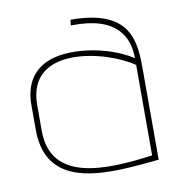

<svg xmlns="http://www.w3.org/2000/svg" viewBox="-65 -568 588 638"><g transform="rotate(-10 229.0 -249.0)"><path d="M403 -18C242 4 56 11 56 -162V-249C56 -447 312 -387 403 -323ZM422 -298C422 -394 422 -509 214 -509L212 -490C368 -494 403 -417 403 -346C318 -401 181 -419 110 -384C69 -364 37 -324 37 -252V-169C37 45 263 15 422 0Z"/></g></svg>

Font: Advent Pro
Style: Thin
Weight: 100
Designer: Andreas Kalpakidis
Foundry: Andreas Kalpakidis
Version: Version 2.002 2007